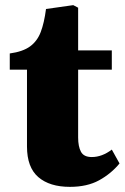

<svg xmlns="http://www.w3.org/2000/svg" viewBox="-20 -713 486 747"><path d="M252 14Q173 14 129 -24Q85 -62 85 -143V-442H18V-505Q69 -512 97 -532.5Q125 -553 138.5 -588.5Q152 -624 159 -678L265 -693L284 -683V-517H415V-442H284V-178Q284 -143 295 -122.5Q306 -102 337 -102Q377 -102 415 -131L445 -77Q412 -37 365.5 -11.5Q319 14 252 14Z"/></svg>

Font: Literata 36pt ExtraBold
Style: Regular
Weight: 800
Designer: Latin by Veronika Burian and Jose Scaglione. Greek by Irene Vlachou. Cyrillic by Vera Evstafieva.
Foundry: TypeTogether
Version: Version 3.002